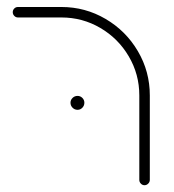

<svg xmlns="http://www.w3.org/2000/svg" viewBox="-20 -539 510 563"><path d="M403.7 4.1Q397.4 4.1 393 -0.6Q388.5 -5.2 388.5 -11.5V-259.3Q388.5 -321.1 357.6 -373.7Q326.7 -426.3 274.3 -457Q221.9 -487.8 160 -487.8H32.6Q26.3 -487.8 21.9 -492.4Q17.4 -497 17.4 -503.3Q17.4 -509.6 21.9 -514.1Q26.3 -518.5 32.6 -518.5H160Q230 -518.5 289.6 -483.5Q349.3 -448.5 384.3 -388.9Q419.3 -329.3 419.3 -259.3V-11.5Q419.3 -5.2 414.6 -0.6Q410 4.1 403.7 4.1ZM186.7 -237.8Q186.7 -245.9 192.8 -251.9Q198.9 -257.8 207.4 -257.8Q215.6 -257.8 221.5 -251.9Q227.4 -245.9 227.4 -237.8Q227.4 -229.3 221.5 -223.1Q215.6 -217 207.4 -217Q198.9 -217 192.8 -223.1Q186.7 -229.3 186.7 -237.8Z"/></svg>

Font: 26F Galaxy Hebrew Ultra Light
Style: Regular
Weight: 200
Designer: C₂₉H₂₅N₃O₅
Version: Version 1.000